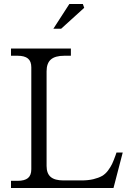

<svg xmlns="http://www.w3.org/2000/svg" viewBox="-20 -944 651 964"><path d="M213.9 -110.8Q213.9 -73.2 234.4 -55.7Q254.9 -38.1 298.8 -38.1H388.2Q422.9 -38.1 449 -44.4Q475.1 -50.8 491.9 -60.3Q508.8 -69.8 522.2 -87.6Q535.6 -105.5 543.2 -121.8Q550.8 -138.2 560.1 -164.1L564.9 -178.2H596.2L549.8 0H35.2V-36.1H67.9Q103.5 -36.1 120.4 -50Q137.2 -64 137.2 -94.2V-606Q137.2 -636.2 120.4 -650.1Q103.5 -664.1 67.9 -664.1H35.2V-700.2H335.9V-664.1H303.2Q256.8 -664.1 235.4 -645.3Q213.9 -626.5 213.9 -585.9ZM248 -799.8 328.1 -923.8H396L402.8 -904.8L287.1 -799.8Z"/></svg>

Font: LT Superior Serif
Style: Regular
Weight: 400
Designer: Daniel Lyons
Foundry: LyonsType
Version: Version 2.120;FEAKit 1.0